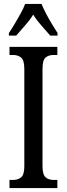

<svg xmlns="http://www.w3.org/2000/svg" viewBox="-20 -951 337 971"><path d="M28 0V-41H47Q70 -41 86.5 -54Q103 -67 103 -110V-602Q103 -647 86.5 -660Q70 -673 47 -673H28V-714H270V-673H251Q226 -673 210.5 -660Q195 -647 195 -602V-111Q195 -68 210.5 -54.5Q226 -41 251 -41H270V0ZM25 -784Q38 -803 53.5 -829Q69 -855 84 -882Q99 -909 107 -931H190Q199 -909 213 -882Q227 -855 243 -829Q259 -803 271 -784V-771H234Q213 -796 189.5 -822Q166 -848 148 -877Q130 -848 106.5 -822Q83 -796 62 -771H25Z"/></svg>

Font: Noto Serif Tamil ExtraCondensed
Style: Regular
Weight: 400
Width: 2
Designer: Indian Type Foundry, Tom Grace, and the Monotype Design Team
Foundry: Monotype Imaging Inc.
Version: Version 2.004; ttfautohint (v1.8.4.7-5d5b)